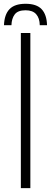

<svg xmlns="http://www.w3.org/2000/svg" viewBox="-40 -970 262 990"><path d="M92 -950.5Q148.5 -950.5 174.8 -922.5Q201 -894.5 202.5 -840H165Q164.5 -876.5 146.5 -896.8Q128.5 -917 92 -917Q52 -917 36 -895.8Q20 -874.5 19 -840H-19.5Q-17.5 -895 9 -922.8Q35.5 -950.5 92 -950.5ZM67.5 0V-800H116.5V0Z"/></svg>

Font: Big Shoulders Text ExtraLight
Style: Regular
Weight: 250
Version: Version 2.002